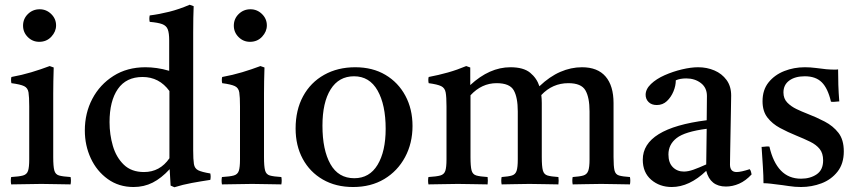

<svg xmlns="http://www.w3.org/2000/svg" viewBox="-20 -775 3609 808"><path d="M277 1Q249 1 219 0Q189 -1 154 -1Q122 -1 89.5 0Q57 1 27 1Q24 -15 27 -30Q61 -32 77 -36.5Q93 -41 98 -56Q103 -71 103 -104V-328Q103 -367 100 -386Q97 -405 81.5 -412.5Q66 -420 28 -425Q25 -439 28 -451Q72 -459 112 -471Q152 -483 189 -497L206 -491Q205 -460 204.5 -433Q204 -406 204 -382V-114Q204 -75 208.5 -58Q213 -41 228.5 -36.5Q244 -32 277 -30Q280 -15 277 1ZM77 -667Q77 -696 97.5 -716Q118 -736 147 -736Q175 -736 195.5 -716Q216 -696 216 -668Q216 -642 196 -620.5Q176 -599 145 -599Q117 -599 97 -619Q77 -639 77 -667Z M714 13 698 6 694 -63Q659 -25 622.5 -6.5Q586 12 542 12Q480 12 433.5 -21.5Q387 -55 362 -109Q337 -163 337 -226Q337 -299 368.5 -359Q400 -419 457.5 -455.5Q515 -492 592 -492Q615 -492 640 -488.5Q665 -485 692 -477V-605Q692 -636 686 -651.5Q680 -667 662.5 -673.5Q645 -680 610 -683Q607 -696 610 -710Q650 -715 692 -725.5Q734 -736 778 -755L795 -749Q794 -727 793.5 -699Q793 -671 793 -638V-142Q793 -104 796 -85Q799 -66 814 -58.5Q829 -51 865 -45Q868 -32 865 -18Q825 -12 787 -5Q749 2 714 13ZM693 -392Q650 -451 580 -451Q511 -451 476 -400.5Q441 -350 441 -261Q441 -209 455 -161Q469 -113 501 -82Q533 -51 586 -51Q653 -51 693 -109Z M1164 1Q1136 1 1106 0Q1076 -1 1041 -1Q1009 -1 976.5 0Q944 1 914 1Q911 -15 914 -30Q948 -32 964 -36.5Q980 -41 985 -56Q990 -71 990 -104V-328Q990 -367 987 -386Q984 -405 968.5 -412.5Q953 -420 915 -425Q912 -439 915 -451Q959 -459 999 -471Q1039 -483 1076 -497L1093 -491Q1092 -460 1091.5 -433Q1091 -406 1091 -382V-114Q1091 -75 1095.5 -58Q1100 -41 1115.5 -36.5Q1131 -32 1164 -30Q1167 -15 1164 1ZM964 -667Q964 -696 984.5 -716Q1005 -736 1034 -736Q1062 -736 1082.5 -716Q1103 -696 1103 -668Q1103 -642 1083 -620.5Q1063 -599 1032 -599Q1004 -599 984 -619Q964 -639 964 -667Z M1466 12Q1393 12 1338.5 -19.5Q1284 -51 1254 -106.5Q1224 -162 1224 -234Q1224 -312 1255.5 -370Q1287 -428 1344 -460Q1401 -492 1475 -492Q1548 -492 1602 -460Q1656 -428 1686 -372Q1716 -316 1716 -245Q1716 -172 1684.5 -113.5Q1653 -55 1597 -21.5Q1541 12 1466 12ZM1337 -246Q1337 -144 1370.5 -84.5Q1404 -25 1471 -25Q1535 -25 1569 -81.5Q1603 -138 1603 -233Q1603 -334 1569 -394Q1535 -454 1470 -454Q1406 -454 1371.5 -399Q1337 -344 1337 -246Z M2390 1Q2387 -15 2390 -30Q2420 -32 2435 -36.5Q2450 -41 2455.5 -56Q2461 -71 2461 -104V-306Q2461 -365 2443.5 -395Q2426 -425 2372 -425Q2305 -425 2258 -375Q2260 -359 2260 -341V-114Q2260 -75 2264.5 -58Q2269 -41 2284 -36.5Q2299 -32 2330 -30Q2332 -15 2330 1Q2302 1 2274 0Q2246 -1 2208 -1Q2171 -1 2143.5 0Q2116 1 2091 1Q2088 -15 2091 -30Q2120 -32 2134.5 -36.5Q2149 -41 2154 -56Q2159 -71 2159 -104V-306Q2159 -365 2142 -395Q2125 -425 2070 -425Q2007 -425 1960 -374V-114Q1960 -75 1964.5 -58Q1969 -41 1984.5 -36.5Q2000 -32 2032 -30Q2034 -15 2032 1Q2004 1 1974.5 0Q1945 -1 1907 -1Q1871 -1 1842 0Q1813 1 1783 1Q1780 -15 1783 -30Q1817 -32 1833 -36.5Q1849 -41 1854 -56Q1859 -71 1859 -104V-328Q1859 -367 1855.5 -386Q1852 -405 1836.5 -412.5Q1821 -420 1784 -425Q1781 -439 1784 -451Q1826 -459 1865 -470Q1904 -481 1942 -497L1959 -491V-417Q2040 -492 2128 -492Q2183 -492 2211 -469Q2239 -446 2250 -412Q2293 -453 2338 -472.5Q2383 -492 2429 -492Q2495 -492 2528.5 -453Q2562 -414 2562 -341V-114Q2562 -75 2566 -58Q2570 -41 2585 -36.5Q2600 -32 2631 -30Q2634 -15 2631 1Q2603 1 2575 0Q2547 -1 2510 -1Q2472 -1 2443.5 0Q2415 1 2390 1Z M3035 10Q2969 10 2952 -56Q2881 12 2807 12Q2756 12 2720.5 -18.5Q2685 -49 2685 -103Q2685 -235 2954 -269Q2954 -293 2954.5 -318Q2955 -343 2955 -371Q2955 -406 2929.5 -425.5Q2904 -445 2868 -445Q2842 -445 2824 -437Q2824 -414 2814 -390Q2804 -366 2786.5 -349.5Q2769 -333 2744 -333Q2722 -333 2709.5 -345.5Q2697 -358 2697 -376Q2697 -400 2719.5 -421.5Q2742 -443 2777 -458.5Q2812 -474 2850 -483Q2888 -492 2918 -492Q2955 -492 2986.5 -478.5Q3018 -465 3037.5 -438.5Q3057 -412 3057 -373Q3057 -349 3056 -310.5Q3055 -272 3054.5 -228.5Q3054 -185 3053 -146Q3052 -107 3052 -83Q3052 -51 3080 -51Q3098 -51 3135 -63Q3139 -58 3140.5 -52Q3142 -46 3143 -41Q3118 -14 3090.5 -2Q3063 10 3035 10ZM2952 -83 2954 -233Q2862 -221 2827.5 -194Q2793 -167 2793 -125Q2793 -90 2811.5 -71.5Q2830 -53 2858 -53Q2876 -53 2898.5 -61Q2921 -69 2952 -83Z M3218 -158Q3233 -92 3266 -57.5Q3299 -23 3351 -23Q3390 -23 3417 -41.5Q3444 -60 3444 -100Q3444 -130 3429.5 -148Q3415 -166 3389.5 -178.5Q3364 -191 3332 -204Q3295 -219 3262.5 -236.5Q3230 -254 3209.5 -280.5Q3189 -307 3189 -349Q3189 -397 3214.5 -428.5Q3240 -460 3280.5 -476Q3321 -492 3367 -492Q3390 -492 3413 -489Q3436 -486 3438 -486Q3458 -483 3475 -482.5Q3492 -482 3493 -482Q3494 -482 3497.5 -482Q3501 -482 3507 -483Q3507 -451 3508 -418Q3509 -385 3512 -348Q3511 -348 3508 -348Q3499 -347 3491.5 -346.5Q3484 -346 3477 -347Q3464 -403 3438.5 -428.5Q3413 -454 3367 -454Q3326 -454 3301.5 -436Q3277 -418 3277 -386Q3277 -360 3293 -343.5Q3309 -327 3332 -316Q3355 -305 3376 -297Q3415 -282 3450.5 -263.5Q3486 -245 3508.5 -216Q3531 -187 3531 -138Q3531 -86 3504.5 -52.5Q3478 -19 3437 -3.5Q3396 12 3351 12Q3325 12 3299.5 8Q3274 4 3272 4Q3270 4 3255.5 2Q3241 0 3223.5 -2Q3206 -4 3193 -4Q3193 -35 3190.5 -73Q3188 -111 3185 -157Q3187 -157 3190 -157Q3199 -158 3205.5 -158.5Q3212 -159 3218 -158Z"/></svg>

Font: Tiro Devanagari Sanskrit
Style: Regular
Weight: 400
Designer: Devanagari: John Hudson & Fiona Ross. Latin: John Hudson.
Foundry: Tiro Typeworks Ltd.
Version: Version 1.52